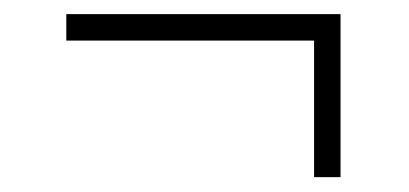

<svg xmlns="http://www.w3.org/2000/svg" viewBox="-20 -362 564 265"><path d="M71.5 -342.5H450V-306H71.5ZM450 -329V-117.5H413.5V-329Z"/></svg>

Font: Newsreader 14pt Light
Style: Regular
Weight: 300
Designer: Hugues Gentile
Foundry: Production Type
Version: Version 1.003